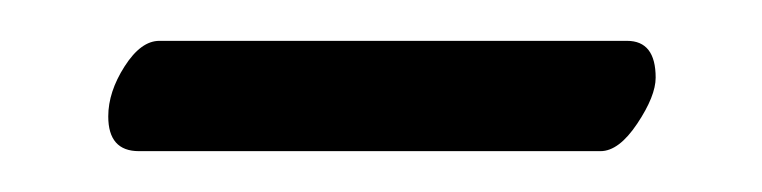

<svg xmlns="http://www.w3.org/2000/svg" viewBox="-20 -310 373 94"><path d="M274 -236H48Q33 -236 33 -253Q33 -265 41 -277.5Q49 -290 58 -290H287Q301 -290 301 -272Q301 -263 292 -249.5Q283 -236 274 -236Z"/></svg>

Font: Libertinus Sans
Style: Regular
Weight: 400
Designer: Philipp H. Poll
Foundry: Khaled Hosny
Version: Version 6.1